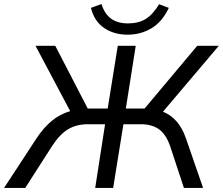

<svg xmlns="http://www.w3.org/2000/svg" viewBox="-53 -932 1105 952"><path d="M-33 0 128 -246Q163 -299 203.5 -332.5Q244 -366 295 -381L123 -705H221L382 -394H481L531 -705H620L571 -394H664L925 -705H1032L755 -378Q834 -347 869 -246L954 0H859L791 -206Q771 -265 736 -290.5Q701 -316 645 -316H559L508 0H419L468 -316H383Q325 -316 283.5 -290.5Q242 -265 204 -206L72 0ZM580 -760Q512 -760 463 -793.5Q414 -827 398 -893L450 -912Q466 -862 498.5 -839Q531 -816 582 -816Q634 -816 669.5 -838Q705 -860 736 -911L784 -893Q751 -823 697.5 -791.5Q644 -760 580 -760Z"/></svg>

Font: Mulish Medium
Style: Italic
Weight: 500
Italic angle: -9°
Designer: Vernon Adams
Foundry: Vernon Adams
Version: Version 3.603; ttfautohint (v1.8.3)